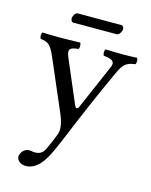

<svg xmlns="http://www.w3.org/2000/svg" viewBox="-119 -646 753 955"><g transform="rotate(15 257.5 -168.0)"><path d="M204 160C219.6 132.2 232.7 103.6 245 74C325 -119 369.8 -221.6 422 -334C441.7 -376.3 456 -392.3 503 -398C509 -404 509 -425 503 -431C483 -430 460 -429 432 -429C402 -429 371 -430 341 -431C335 -425 335 -404 341 -398C372.6 -395 405 -389 389 -353L289.8 -124C282.8 -107.9 274.4 -105.2 265.9 -125L177.2 -333C159.2 -375.2 154 -393.7 210 -398C216 -404 216 -425 210 -431C173 -430 133 -429 97 -429C63 -429 36 -430 16 -431C10 -425 10 -404 16 -398C55.7 -393 68.7 -384 94.9 -323L208 -60C216.7 -39.9 232 6 222 34C210.1 67.4 198 95 183 126C172 146 158 155 133 155C119 155 115 152 104 152C75 152 60 182 60 195C60 216 80 232 107 232C128 232 168 224 204 160ZM375 -518C388 -518 399 -539 399 -551C399 -557 395 -568 385 -568H160C149 -568 138 -548 138 -536C138 -529 142 -518 151 -518Z"/></g></svg>

Font: Libertinus Serif
Style: Regular
Weight: 400
Designer: Philipp H. Poll
Foundry: Khaled Hosny
Version: Version 6.2